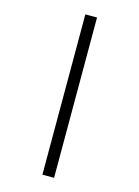

<svg xmlns="http://www.w3.org/2000/svg" viewBox="-145 -839 840 1158"><g transform="rotate(15 275.5 -259.5)"><path d="M239 -760H312V241H239Z"/></g></svg>

Font: Noto Sans Tangsa
Style: Regular
Weight: 400
Designer: David Williams
Foundry: Google LLC
Version: Version 1.504